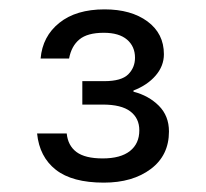

<svg xmlns="http://www.w3.org/2000/svg" viewBox="-20 -880 440 410"><path d="M201.7 -490Q134.2 -490 99.2 -517.5Q64.2 -545 59.2 -595H122.5Q125 -569.2 143.3 -555.4Q161.7 -541.7 199.2 -541.7Q237.5 -541.7 257.5 -557.5Q277.5 -573.3 277.5 -601.7Q277.5 -627.5 258.3 -642.1Q239.2 -656.7 199.2 -656.7H155.8V-706.7H202.5Q239.2 -706.7 253.8 -721.2Q268.3 -735.8 268.3 -756.7Q268.3 -780.8 251.3 -795.4Q234.2 -810 201.7 -810Q166.7 -810 149.6 -795.8Q132.5 -781.7 127.5 -755H66.7Q70.8 -802.5 106.7 -831.2Q142.5 -860 203.3 -860Q260 -860 295 -834.2Q330 -808.3 330 -764.2Q330 -739.2 312.5 -718.8Q295 -698.3 265 -686.7V-684.2Q297.5 -675.8 319.2 -654.2Q340.8 -632.5 340.8 -599.2Q340.8 -548.3 302.1 -519.2Q263.3 -490 201.7 -490Z"/></svg>

Font: Funnel Display Light Light
Style: Regular
Weight: 300
Version: Version 1.000